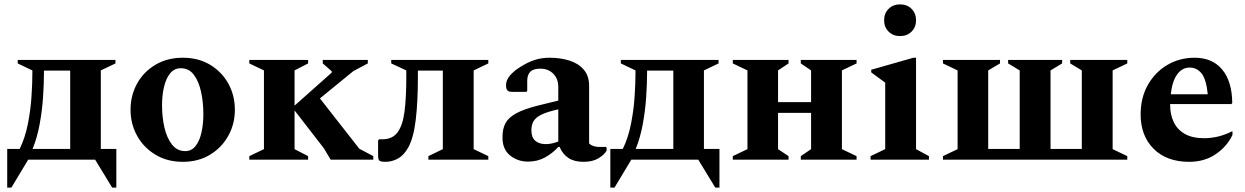

<svg xmlns="http://www.w3.org/2000/svg" viewBox="-20 -730 5694 878"><path d="M70 -49Q95 -100 107.5 -163.5Q120 -227 124 -288.5Q128 -350 128 -394V-408L61 -440V-456H508V-440L441 -408V-49H512V128H493L415 0H109L32 128H13V-49ZM301 -49V-407H181V-394Q181 -349 177 -287.5Q173 -226 161.5 -163Q150 -100 129 -49Z M816 10Q745 10 691 -22.5Q637 -55 607 -109Q577 -163 577 -228Q577 -294 607 -348Q637 -402 691 -434Q745 -466 816 -466Q887 -466 940.5 -434Q994 -402 1024 -348Q1054 -294 1054 -228Q1054 -163 1024 -109Q994 -55 940.5 -22.5Q887 10 816 10ZM827 -39Q856 -39 874.5 -62.5Q893 -86 901.5 -125Q910 -164 910 -208Q910 -262 899.5 -310Q889 -358 866.5 -388Q844 -418 807 -418Q777 -418 758 -394.5Q739 -371 730 -332.5Q721 -294 721 -249Q721 -194 732 -146.5Q743 -99 766.5 -69Q790 -39 827 -39Z M1492 0 1461 -52 1327 -225V-48L1389 -16V0H1120V-16L1187 -48V-408L1120 -440V-456H1389V-440L1327 -408V-247L1497 -398V-404L1456 -440V-456H1662V-440L1596 -405L1443 -280L1623 -50L1687 -16V0Z M1891 -378Q1891 -264 1881 -181Q1871 -98 1846 -54Q1826 -19 1799 -4.5Q1772 10 1742 10Q1720 10 1714.5 4Q1709 -2 1709 -19V-88L1714 -93H1728Q1775 -93 1798.5 -125.5Q1822 -158 1830 -221Q1838 -284 1838 -378V-408L1769 -440V-456H2213V-440L2146 -408V-48L2213 -16V0H1939V-16L2005 -48V-407H1891Z M2395 9Q2346 9 2311 -20.5Q2276 -50 2278 -106Q2278 -142 2292 -167.5Q2306 -193 2341 -212Q2376 -231 2439 -247L2533 -270V-332Q2533 -370 2510 -393Q2487 -416 2451 -416Q2419 -416 2405 -402Q2391 -388 2391 -360V-314L2387 -310H2321Q2306 -310 2300 -317Q2294 -324 2294 -341Q2294 -363 2311.5 -384Q2329 -405 2358 -423Q2394 -446 2425.5 -456Q2457 -466 2494 -466Q2543 -466 2584 -453Q2625 -440 2649.5 -411.5Q2674 -383 2674 -338V-74Q2690 -58 2722 -58H2751L2754 -55V-41Q2743 -22 2716.5 -6Q2690 10 2648 10Q2606 10 2579.5 -7.5Q2553 -25 2539 -58H2533Q2508 -30 2473 -10.5Q2438 9 2395 9ZM2410 -134Q2410 -102 2427.5 -86.5Q2445 -71 2476 -71Q2503 -71 2533 -83V-230Q2483 -219 2456.5 -206Q2430 -193 2420 -176Q2410 -159 2410 -134Z M2828 -49Q2853 -100 2865.5 -163.5Q2878 -227 2882 -288.5Q2886 -350 2886 -394V-408L2819 -440V-456H3266V-440L3199 -408V-49H3270V128H3251L3173 0H2867L2790 128H2771V-49ZM3059 -49V-407H2939V-394Q2939 -349 2935 -287.5Q2931 -226 2919.5 -163Q2908 -100 2887 -49Z M3398 -408 3331 -440V-456H3586V-440L3538 -408V-263H3689V-408L3642 -440V-456H3897V-440L3830 -408V-48L3897 -16V0H3642V-16L3689 -48V-214H3538V-48L3586 -16V0H3331V-16L3398 -48Z M4096 -565Q4064 -565 4043.5 -585.5Q4023 -606 4023 -637Q4023 -669 4043.5 -689.5Q4064 -710 4096 -710Q4128 -710 4148.5 -689.5Q4169 -669 4169 -637Q4169 -606 4148.5 -585.5Q4128 -565 4096 -565ZM3961 0V-16L4028 -48V-352L3964 -399V-411L4157 -466H4169V-48L4228 -16V0Z M4359 -48V-408L4292 -440V-456H4553V-440L4499 -408V-49H4643V-408L4590 -440V-456H4837V-440L4784 -408V-49H4927V-408L4874 -440V-456H5135V-440L5068 -408V-48L5135 -16V0H4292V-16Z M5418 10Q5315 10 5255.5 -49.5Q5196 -109 5196 -207Q5196 -283 5229 -341.5Q5262 -400 5318 -433Q5374 -466 5443 -466Q5524 -466 5569 -412Q5614 -358 5615 -259L5611 -254H5331V-249Q5331 -207 5347 -172.5Q5363 -138 5397.5 -118Q5432 -98 5487 -98Q5516 -98 5547.5 -105Q5579 -112 5613 -129H5616V-113Q5591 -60 5539.5 -25Q5488 10 5418 10ZM5420 -421Q5385 -421 5362.5 -389Q5340 -357 5334 -299H5503Q5496 -368 5474.5 -394.5Q5453 -421 5420 -421Z"/></svg>

Font: Spectral
Style: Bold
Weight: 700
Designer: Jean-Baptiste Levee
Foundry: Production Type
Version: Version 2.001